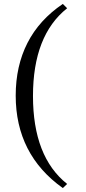

<svg xmlns="http://www.w3.org/2000/svg" viewBox="-20 -774 437 978"><path d="M300 -754 322 -732Q148 -594 148 -285Q148 25 322 163L300 184Q60 13 60 -287Q60 -438 120 -555.5Q180 -673 300 -754Z"/></svg>

Font: Tiro Telugu
Style: Regular
Weight: 400
Designer: Telugu: John Hudson & Fiona Ross. Latin: John Hudson.
Foundry: Tiro Typeworks Ltd.
Version: Version 1.52